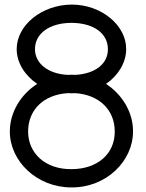

<svg xmlns="http://www.w3.org/2000/svg" viewBox="-20 -800 639 840"><path d="M23 -225C23 -310 72.4 -388 142.8 -433C89.5 -469.1 53 -525.2 53 -585C53 -690 162.6 -779 293.7 -780C424.8 -780 533 -688 532 -585C532 -525.3 496.4 -469.1 443.9 -432.9C513.7 -387.6 562.6 -309.2 562 -225C562 -95 445 21 292.5 20C141 20 23 -95 23 -225ZM133 -585C133 -523.1 189.2 -477 276 -472.4C281.9 -472.8 287.8 -473 293.7 -473C299.4 -473 305.1 -472.8 310.8 -472.5C397.8 -477.6 452.9 -522 452 -585C452 -653 391.4 -699 293.7 -700C195.9 -700 133 -653 133 -585ZM310.2 -392.4C304.7 -392.1 299.2 -392 293.7 -392C288 -392 282.3 -392.2 276.7 -392.5C169.8 -386 103 -318.2 103 -225C103 -129 178.7 -59 292.5 -60C407.5 -60 483 -128 482 -225C482 -318.2 415.2 -385.1 310.2 -392.4Z"/></svg>

Font: Nordica Plus
Style: NordicaClassicLtExt
Weight: 300
Version: Version 1.01